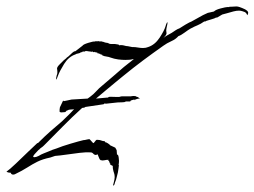

<svg xmlns="http://www.w3.org/2000/svg" viewBox="-86 -468 790 596"><path d="M267 99Q270 88 270 82Q270 74 268 69Q266 64 265 58Q264 55 264 47L256 43L257 40Q255 41 253.5 35Q252 29 250 32Q250 30 251 28Q244 28 238 29.5Q232 31 226 29Q223 27 221 21Q219 15 217 11Q213 13 212 13Q207 13 203.5 9Q200 5 195 5Q182 4 161 6.5Q140 9 119.5 12Q99 15 85 16Q81 17 77.5 18.5Q74 20 70 21Q46 26 30 34Q14 42 -1.5 52Q-17 62 -40 73Q-41 73 -42 73.5Q-43 74 -45 74Q-51 74 -53 68H-56Q-61 68 -66 65Q-56 58 -36.5 39.5Q-17 21 2.5 2Q22 -17 30 -24H32L36 -28Q53 -45 70.5 -60.5Q88 -76 106 -91Q109 -94 121.5 -106Q134 -118 144 -129Q138 -128 132.5 -128Q127 -128 124 -125H123Q123 -127 120 -123.5Q117 -120 116 -120Q115 -120 109.5 -119.5Q104 -119 103 -119L99 -121Q99 -125 99 -128Q99 -131 100 -135L110 -156Q112 -154 112 -154Q114 -154 124.5 -156.5Q135 -159 136 -159L186 -162L193 -167Q204 -175 212.5 -184.5Q221 -194 231 -202L265 -231Q284 -248 298.5 -260Q313 -272 330 -285Q328 -284 324 -284L321 -283Q320 -283 315.5 -282.5Q311 -282 303 -282Q293 -282 281 -283.5Q269 -285 255 -290Q254 -291 244.5 -292.5Q235 -294 235 -295H234Q232 -295 231.5 -297Q231 -299 229 -300V-297L226 -299L227 -300H228L226 -301L225 -299Q225 -300 224.5 -300Q224 -300 224 -301Q220 -301 219 -303L218 -302Q217 -302 216.5 -303.5Q216 -305 215 -306Q213 -304 212 -304L213 -306V-307L212 -305H211L210 -307L209 -306H208L209 -308L208 -307Q207 -307 206.5 -306.5Q206 -306 205 -306Q204 -306 203.5 -306.5Q203 -307 201 -307V-309Q201 -310 200.5 -309Q200 -308 200 -308V-309L199 -307Q197 -308 194 -308Q192 -308 190 -308.5Q188 -309 186 -309Q185 -309 184.5 -309.5Q184 -310 183 -310Q182 -309 181.5 -309Q181 -309 181 -309Q179 -309 178 -310V-308H177Q176 -308 172.5 -308Q169 -308 169 -306H165Q163 -303 156.5 -302Q150 -301 148 -299Q127 -292 113 -269.5Q99 -247 94 -233Q90 -221 88 -221V-222Q88 -224 88.5 -227Q89 -230 90 -234Q92 -239 92 -242Q92 -245 92 -247Q92 -250 91.5 -252Q91 -254 91 -255Q91 -260 99 -268L112 -281Q113 -282 117 -285Q121 -288 121 -289Q125 -291 134.5 -300.5Q144 -310 148 -309L170 -326Q172 -330 188 -335Q204 -340 208 -339Q209 -340 212 -340H218Q219 -341 220.5 -340Q222 -339 223 -339Q223 -340 223.5 -340Q224 -340 224 -340Q225 -340 225.5 -339.5Q226 -339 226 -339Q227 -339 227 -339.5Q227 -340 228 -340Q229 -340 231 -338L232 -339Q235 -338 239 -336.5Q243 -335 247 -335Q247 -335 248.5 -334.5Q250 -334 250 -333Q250 -333 250 -333.5Q250 -334 251 -334Q253 -331 262 -331.5Q271 -332 280 -330Q284 -329 284 -328Q284 -327 285 -327Q287 -328 286 -328Q285 -328 286 -328H289Q294 -328 298 -327Q302 -326 306 -325H307Q310 -325 316.5 -323.5Q323 -322 324 -322H326Q334 -322 342 -320.5Q350 -319 358 -319Q367 -319 374 -322Q395 -329 409.5 -351Q424 -373 428 -387Q430 -394 431.5 -396.5Q433 -399 433 -399Q434 -399 434 -397Q434 -396 433.5 -393Q433 -390 432 -386Q431 -382 430.5 -378.5Q430 -375 430 -373Q430 -370 430.5 -368.5Q431 -367 431 -365Q431 -360 423 -352L421 -350Q427 -355 433.5 -358.5Q440 -362 447 -366Q453 -370 459 -374Q465 -378 471 -380Q475 -383 489.5 -391.5Q504 -400 508 -401L544 -421Q548 -423 551.5 -424.5Q555 -426 559 -428L577 -432L579 -433Q584 -438 599.5 -442Q615 -446 619 -446H626V-447H629Q634 -447 639 -447.5Q644 -448 648 -448Q652 -448 658 -446L666 -443Q687 -435 684 -426Q682 -420 681.5 -421Q681 -422 679 -426Q677 -429 674 -430.5Q671 -432 667 -433Q661 -435 656 -435Q648 -435 638.5 -432.5Q629 -430 619 -427Q615 -426 611.5 -425Q608 -424 604 -423L587 -413L585 -414Q582 -411 567 -407Q552 -403 551 -401Q548 -401 549 -402Q536 -393 527 -389.5Q518 -386 505 -379Q498 -375 486.5 -366.5Q475 -358 468 -356Q459 -346 445.5 -340Q432 -334 421 -326Q387 -302 357.5 -280Q328 -258 295 -231L273 -213Q259 -201 243.5 -188.5Q228 -176 212 -162L246 -165H250V-166Q251 -168 260 -167.5Q269 -167 278 -167Q287 -167 287 -168L292 -169H320Q329 -171 337 -169Q337 -169 337.5 -168Q338 -167 339 -167Q341 -168 345 -164.5Q349 -161 346 -161Q345 -161 345.5 -161.5Q346 -162 344 -162Q343 -162 340 -161Q337 -160 334 -159Q334 -159 333.5 -158.5Q333 -158 333 -157Q332 -157 332 -158Q332 -159 331 -159Q330 -159 326.5 -158Q323 -157 320 -156Q320 -156 319.5 -155Q319 -154 318 -153H305L300 -151Q300 -151 294 -150.5Q288 -150 279 -150L242 -146Q241 -146 241 -146.5Q241 -147 239 -147Q238 -146 236.5 -145Q235 -144 233 -144L179 -136Q176 -133 169 -133Q137 -104 108.5 -75Q80 -46 57 -23L50 -16Q46 -12 42 -9.5Q38 -7 35 -3H34Q17 14 17 18Q17 20 21 20Q26 20 34 16Q42 11 50 8Q58 5 65 2Q71 -1 77 -3Q83 -5 89 -7Q106 -14 133 -22Q160 -30 173 -33Q177 -33 184.5 -35Q192 -37 193 -35L203 -24Q205 -23 209 -29Q213 -35 216 -34Q224 -34 231 -31Q233 -30 236.5 -30Q240 -30 241 -26Q243 -27 249 -23Q255 -19 256 -17L271 -10Q273 -9 273.5 -6.5Q274 -4 276 -3L277 10V12Q281 10 282.5 21.5Q284 33 283 38L282 45L283 44V46Q283 47 282.5 49.5Q282 52 282 54Q281 66 276 83Q275 87 274 90.5Q273 94 271 98Q269 108 266 108Q264 108 267 99Z"/></svg>

Font: Cherish
Style: Regular
Weight: 400
Designer: Robert E. Leuschke
Foundry: Robert E. Leuschke
Version: Version 1.005